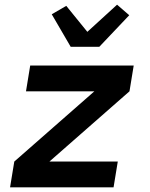

<svg xmlns="http://www.w3.org/2000/svg" viewBox="-20 -800 640 820"><path d="M23 0 41 -110 383 -410H91L109 -520H551L533 -410L191 -110H483L465 0ZM282 -600 201 -739 263 -775 353 -664 480 -780 532 -735 404 -600Z"/></svg>

Font: Iosevka Aile Extrabold
Style: Italic
Weight: 800
Italic angle: -9°
Designer: Belleve Invis
Foundry: Belleve Invis
Version: Version 31.1.0; ttfautohint (v1.8.4)